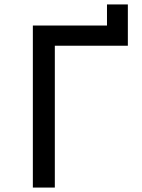

<svg xmlns="http://www.w3.org/2000/svg" viewBox="-20 -845 640 865"><path d="M128 0H227V-639H556V-825H462V-730H128Z"/></svg>

Font: JetBrains Mono Medium
Style: Regular
Weight: 436
Monospace: yes
Designer: Philipp Nurullin, Konstantin Bulenkov
Foundry: JetBrains
Version: Version 2.305